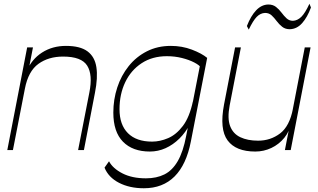

<svg xmlns="http://www.w3.org/2000/svg" viewBox="-20 -801 1697 1025"><path d="M19 0 125 -548H156L124 -382L121 -419Q149 -485 204.5 -520.5Q260 -556 332 -556Q408 -556 447 -527Q486 -498 494.5 -442.5Q503 -387 487 -306L428 0H397L457 -307Q476 -402 445.5 -450.5Q415 -499 317 -499Q239 -499 185 -460Q131 -421 113 -328L49 0Z M748 204Q672 204 615.5 175Q559 146 538 94L562 60Q582 98 633.5 124.5Q685 151 759 151Q816 151 858 130Q900 109 929 59Q958 9 974 -76L995 -182L1054 -485L1086 -492L999 -46Q975 78 912 141Q849 204 748 204ZM780 8Q688 8 636.5 -44.5Q585 -97 585 -200Q585 -270 606 -334Q627 -398 667 -448Q707 -498 764 -527Q821 -556 892 -556Q952 -556 1004.5 -536Q1057 -516 1086 -492L1056 -437Q1045 -453 1017 -467.5Q989 -482 951 -491.5Q913 -501 871 -501Q793 -501 736 -463.5Q679 -426 648.5 -362Q618 -298 618 -218Q618 -135 663 -90Q708 -45 792 -45Q834 -45 877.5 -63.5Q921 -82 956.5 -129Q992 -176 1010 -261L995 -141Q972 -95 938 -61.5Q904 -28 864 -10Q824 8 780 8Z M1343 8Q1239 8 1195 -51.5Q1151 -111 1176 -243L1235 -548H1266L1206 -238Q1193 -169 1208.5 -128Q1224 -87 1263 -68.5Q1302 -50 1358 -50Q1424 -50 1475 -88.5Q1526 -127 1544 -221L1536 -151Q1527 -101 1498 -65.5Q1469 -30 1428.5 -11Q1388 8 1343 8ZM1501 0 1607 -548H1638L1532 0ZM1308 -643 1298 -662Q1319 -716 1347.5 -746Q1376 -776 1412 -777Q1437 -777 1453.5 -764Q1470 -751 1483 -733.5Q1496 -716 1510 -703Q1524 -690 1544 -690Q1568 -691 1588.5 -711Q1609 -731 1632 -781L1640 -761Q1621 -709 1593 -677.5Q1565 -646 1527 -645Q1503 -645 1486.5 -658Q1470 -671 1457 -688.5Q1444 -706 1430 -719Q1416 -732 1395 -732Q1370 -731 1350.5 -711Q1331 -691 1308 -643Z"/></svg>

Font: Savate ExtraLight
Style: Italic
Weight: 200
Italic angle: -11°
Designer: Max Esnée
Foundry: Plomb Type
Version: Version 2.000